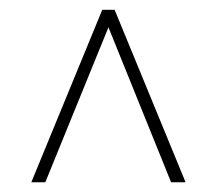

<svg xmlns="http://www.w3.org/2000/svg" viewBox="-20 -731 455 395"><path d="M332 -356 203.1 -674.8 73.2 -356H44.4L190.4 -710.9H215.8L361.8 -356Z"/></svg>

Font: Vazirmatn RD Thin
Style: Regular
Weight: 100
Designer: Saber Rastikerdar
Foundry: Saber Rastikerdar
Version: Version 32.102